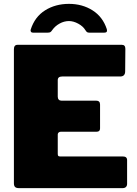

<svg xmlns="http://www.w3.org/2000/svg" viewBox="-20 -974 711 994"><path d="M71 -742H611Q629 -742 629 -721L628 -605Q628 -578 602 -578H302Q279 -578 279 -559V-474Q279 -464 284 -458.5Q289 -453 297 -453H477Q498 -453 498 -433V-309Q498 -292 480 -292H295Q288 -292 283.5 -288Q279 -284 279 -278V-178Q279 -170 281.5 -167Q284 -164 291 -164H616Q638 -164 638 -145V-22Q638 -12 632 -6Q626 0 614 0H79Q64 0 58 -6Q52 -12 52 -25V-719Q52 -742 71 -742ZM442 -805Q435 -805 431 -807.5Q427 -810 422 -818Q410 -838 385 -851.5Q360 -865 337 -865Q312 -865 288.5 -852Q265 -839 251 -819Q245 -810 240.5 -807.5Q236 -805 227 -805H150Q143 -805 140 -810Q137 -815 139 -821Q160 -887 213.5 -920.5Q267 -954 337 -954Q406 -954 459 -920.5Q512 -887 533 -823Q534 -820 534 -815Q534 -805 520 -805Z"/></svg>

Font: Libre Franklin Black
Style: Regular
Weight: 900
Designer: Pablo Impallari, Rodrigo Fuenzalida
Foundry: Impallari Type
Version: Version 1.002; ttfautohint (v1.5)